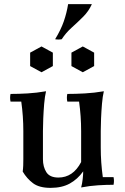

<svg xmlns="http://www.w3.org/2000/svg" viewBox="-20 -895 604 930"><path d="M373 -110 383 -65Q356 -27 318 -6Q280 15 225 15Q170 15 140 -7.5Q110 -30 90 -64Q92 -79 92.5 -94Q93 -109 93 -124V-260Q93 -332 83 -403H31Q27 -422 31 -440Q70 -440 113.5 -442.5Q157 -445 203 -453Q197 -428 194 -392.5Q191 -357 189.5 -321Q188 -285 188 -260V-124Q188 -87 204.5 -61Q221 -35 263 -35Q298 -35 325.5 -53.5Q353 -72 373 -110ZM530 -37Q534 -19 530 0Q495 0 455 2.5Q415 5 373 13Q378 -5 380.5 -27.5Q383 -50 383 -65L373 -110V-260Q373 -332 363 -403H306Q302 -422 306 -440Q345 -440 391 -442.5Q437 -445 483 -453Q477 -428 474 -392.5Q471 -357 469.5 -321Q468 -285 468 -260V-180Q468 -108 478 -37ZM181 -670 236 -640V-575L181 -545L126 -575V-640ZM381 -670 436 -640V-575L381 -545L326 -575V-640ZM425 -875Q410 -841 383 -814Q356 -787 327.5 -761.5Q299 -736 279 -705Q263 -702 247 -705Q275 -751 289 -791.5Q303 -832 310 -875Z"/></svg>

Font: Poltawski Nowy
Style: Regular
Weight: 400
Designer: Adam Pótawski, Mateusz Machalski, Borys Kosmynka, Ania Wieluska
Foundry: Capitalics.wtf
Version: Version 1.001;gftools[0.9.25]